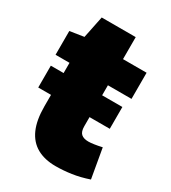

<svg xmlns="http://www.w3.org/2000/svg" viewBox="-166 -747 755 846"><g transform="rotate(30 211.5 -324.5)"><path d="M273 -252V-206Q273 -178 285.5 -167Q298 -156 322 -156Q333 -156 350.5 -158.5Q368 -161 390 -166L416 -17Q372 -2 331 4Q290 10 251 10Q195 10 156 -12Q117 -34 97 -79Q77 -124 77 -194V-252H12V-363H77V-415H6V-536L77 -547L100 -659H273V-547H393V-414H273V-363H376V-252Z"/></g></svg>

Font: Georama ExtraCondensed Thin ExtraBold
Style: Regular
Weight: 800
Version: Version 1.001